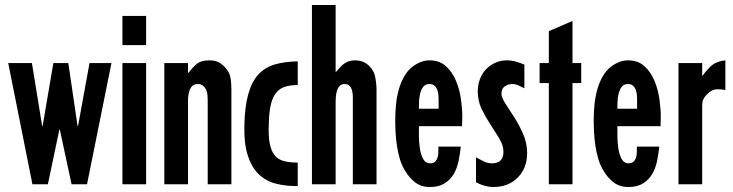

<svg xmlns="http://www.w3.org/2000/svg" viewBox="-20 -739 2938 770"><path d="M13 -486H108L149 -234H151L194 -486H254L291 -234H293L339 -486H427L329 0H267L220 -219H218L172 0H110Z M471 -486H566V0H471ZM471 -675H566V-558H471Z M639 -486H734V-447H736Q755 -472 771.5 -484.5Q788 -497 821 -497Q847 -497 864.5 -485Q882 -473 896 -451Q901 -443 903.5 -431Q906 -419 907 -406Q908 -393 908 -380Q908 -367 908 -358V0H813V-336Q813 -346 812 -358Q811 -370 806.5 -379.5Q802 -389 794 -395.5Q786 -402 773 -402Q760 -402 752.5 -395.5Q745 -389 741 -379Q737 -369 735.5 -357.5Q734 -346 734 -336V0H639Z M1174 -398Q1144 -398 1122.5 -391Q1101 -384 1087 -366.5Q1073 -349 1066 -319Q1059 -289 1058 -242Q1056 -195 1061.5 -165Q1067 -135 1080.5 -117.5Q1094 -100 1117 -93.5Q1140 -87 1174 -87V7Q1125 8 1084.5 -3Q1044 -14 1016 -42Q988 -70 973 -117.5Q958 -165 960 -239Q962 -312 975.5 -361Q989 -410 1015 -439Q1041 -468 1080.5 -480Q1120 -492 1174 -493Z M1231 -719H1326V-451H1328Q1337 -461 1344.5 -469.5Q1352 -478 1360.5 -484Q1369 -490 1379.5 -493.5Q1390 -497 1404 -497Q1453 -497 1478 -451Q1482 -443 1484.5 -431Q1487 -419 1488.5 -405.5Q1490 -392 1490 -379.5Q1490 -367 1490 -358V0H1395V-331Q1395 -340 1395 -352Q1395 -364 1392 -375.5Q1389 -387 1382 -394.5Q1375 -402 1362 -402Q1350 -402 1342.5 -394.5Q1335 -387 1331.5 -375.5Q1328 -364 1327 -352Q1326 -340 1326 -331V0H1231Z M1828 -151Q1825 -122 1819 -93Q1813 -64 1799.5 -41Q1786 -18 1763 -3.5Q1740 11 1704 11Q1669 11 1645 -7.5Q1621 -26 1604 -55Q1591 -76 1583.5 -101.5Q1576 -127 1572 -153.5Q1568 -180 1566.5 -207Q1565 -234 1565 -258Q1565 -285 1568 -318Q1571 -351 1580 -382.5Q1589 -414 1606 -440.5Q1623 -467 1650 -482Q1662 -489 1675 -493Q1688 -497 1702 -497Q1743 -497 1768.5 -473.5Q1794 -450 1808.5 -415.5Q1823 -381 1828.5 -342Q1834 -303 1834 -272Q1834 -262 1833.5 -252.5Q1833 -243 1833 -233H1660Q1660 -221 1660 -196Q1660 -171 1663.5 -146Q1667 -121 1676.5 -102.5Q1686 -84 1705 -84Q1718 -84 1725 -91Q1732 -98 1735 -108Q1738 -118 1738 -130Q1738 -142 1738 -151ZM1739 -333Q1739 -342 1738.5 -354Q1738 -366 1734.5 -376.5Q1731 -387 1723.5 -394.5Q1716 -402 1703 -402Q1686 -402 1677.5 -391Q1669 -380 1665 -364Q1661 -348 1660.5 -331.5Q1660 -315 1660 -303H1739Z M1889 -108Q1904 -100 1919.5 -92Q1935 -84 1953 -84Q1999 -84 1999 -130Q1999 -156 1983 -182.5Q1967 -209 1947.5 -238.5Q1928 -268 1912 -301Q1896 -334 1896 -373Q1896 -398 1904.5 -421Q1913 -444 1928.5 -460.5Q1944 -477 1965.5 -487Q1987 -497 2013 -497Q2031 -497 2048.5 -492Q2066 -487 2083 -480V-385Q2072 -391 2059.5 -396.5Q2047 -402 2035 -402Q2017 -402 2004 -392.5Q1991 -383 1991 -363Q1991 -348 2007 -323.5Q2023 -299 2042.5 -268.5Q2062 -238 2078 -201.5Q2094 -165 2094 -125Q2094 -65 2056.5 -27Q2019 11 1959 11Q1924 11 1889 -8Z M2181 -406H2144V-486H2181V-614L2276 -655V-486H2311V-406H2276V0H2181Z M2624 -151Q2621 -122 2615 -93Q2609 -64 2595.5 -41Q2582 -18 2559 -3.5Q2536 11 2500 11Q2465 11 2441 -7.5Q2417 -26 2400 -55Q2387 -76 2379.5 -101.5Q2372 -127 2368 -153.5Q2364 -180 2362.5 -207Q2361 -234 2361 -258Q2361 -285 2364 -318Q2367 -351 2376 -382.5Q2385 -414 2402 -440.5Q2419 -467 2446 -482Q2458 -489 2471 -493Q2484 -497 2498 -497Q2539 -497 2564.5 -473.5Q2590 -450 2604.5 -415.5Q2619 -381 2624.5 -342Q2630 -303 2630 -272Q2630 -262 2629.5 -252.5Q2629 -243 2629 -233H2456Q2456 -221 2456 -196Q2456 -171 2459.5 -146Q2463 -121 2472.5 -102.5Q2482 -84 2501 -84Q2514 -84 2521 -91Q2528 -98 2531 -108Q2534 -118 2534 -130Q2534 -142 2534 -151ZM2535 -333Q2535 -342 2534.5 -354Q2534 -366 2530.5 -376.5Q2527 -387 2519.5 -394.5Q2512 -402 2499 -402Q2482 -402 2473.5 -391Q2465 -380 2461 -364Q2457 -348 2456.5 -331.5Q2456 -315 2456 -303H2535Z M2701 -486H2796V-436H2798Q2818 -463 2836 -478Q2854 -493 2889 -497V-378Q2874 -381 2858 -381Q2843 -381 2831 -373.5Q2819 -366 2810 -355Q2799 -341 2797.5 -331.5Q2796 -322 2796 -306V0H2701Z"/></svg>

Font: Osterbar
Style: Regular
Weight: 500
Width: 3
Designer: Peter Wiegel, Basierend auf Erbar schmal-halbfette Grotesk v. Jacob Erbar
Foundry: Peter Wiegel
Version: Version 1.0